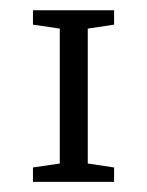

<svg xmlns="http://www.w3.org/2000/svg" viewBox="-20 -756 290 378"><path d="M204.6 -735.8V-707.5L152.8 -699.7V-434.1L204.6 -426.3V-397.9H44.9V-426.3L97.7 -434.1V-699.7L44.9 -707.5V-735.8Z"/></svg>

Font: Habibi
Style: Regular
Weight: 400
Designer: Magnus Gaarde
Foundry: Magnus Gaarde
Version: Version 1.001